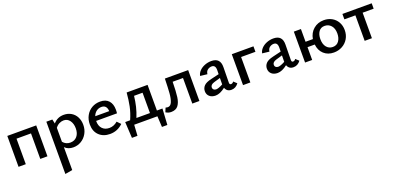

<svg xmlns="http://www.w3.org/2000/svg" viewBox="3 -1289 5013 2440"><g transform="rotate(-20 2510.0 -68.5)"><path d="M459 0H362V-345H166V0H68V-418H459Z M1024 -221Q1024 -157 995 -105Q966 -53 917 -23.5Q868 6 809 6Q739 6 695 -38V272L596 289V-418H677L690 -360Q746 -425 832 -425Q889 -425 933 -398.5Q977 -372 1000.5 -325.5Q1024 -279 1024 -221ZM919 -212Q919 -275 888.5 -317Q858 -359 807 -359Q777 -359 747.5 -344.5Q718 -330 695 -299V-111Q713 -88 738 -76Q763 -64 793 -64Q851 -64 885 -104Q919 -144 919 -212Z M1481 -66Q1408 6 1306 6Q1215 6 1159 -48Q1103 -102 1103 -195Q1103 -262 1132 -314.5Q1161 -367 1211 -396Q1261 -425 1324 -425Q1400 -425 1439.5 -381Q1479 -337 1479 -261Q1479 -229 1476 -211H1194V-207Q1194 -143 1229 -106Q1264 -69 1323 -69Q1384 -69 1435 -113ZM1204 -271H1393Q1388 -355 1317 -355Q1278 -355 1248 -332.5Q1218 -310 1204 -271Z M2040 -71 2027 147H1954L1946 0H1632L1623 147H1548L1536 -71H1603Q1641 -158 1657.5 -238.5Q1674 -319 1682 -418H1965V-71ZM1871 -71V-346H1756Q1748 -273 1732 -206.5Q1716 -140 1688 -71Z M2514 0H2418V-346H2278Q2276 -214 2266.5 -143Q2257 -72 2226 -31.5Q2195 9 2130 9Q2092 9 2058 -13L2081 -68Q2103 -63 2110 -63Q2148 -63 2166.5 -107.5Q2185 -152 2190.5 -222Q2196 -292 2199 -418H2514Z M3044 -47Q3006 6 2947 6Q2885 6 2865 -51Q2793 6 2733 6Q2682 6 2651.5 -21Q2621 -48 2621 -92Q2621 -134 2650 -164.5Q2679 -195 2751 -211L2860 -237L2861 -287Q2862 -325 2849 -342.5Q2836 -360 2810 -360Q2780 -360 2755 -341.5Q2730 -323 2726 -285L2631 -296Q2638 -333 2666.5 -362.5Q2695 -392 2738 -409Q2781 -426 2828 -426Q2950 -426 2948 -300L2945 -91Q2945 -64 2965 -64Q2988 -64 3001 -86ZM2858 -99V-108L2859 -186L2774 -161Q2720 -145 2720 -107Q2720 -88 2733 -77Q2746 -66 2766 -66Q2797 -66 2858 -99Z M3397 -344H3203V0H3104V-418H3397Z M3883 -47Q3845 6 3786 6Q3724 6 3704 -51Q3632 6 3572 6Q3521 6 3490.5 -21Q3460 -48 3460 -92Q3460 -134 3489 -164.5Q3518 -195 3590 -211L3699 -237L3700 -287Q3701 -325 3688 -342.5Q3675 -360 3649 -360Q3619 -360 3594 -341.5Q3569 -323 3565 -285L3470 -296Q3477 -333 3505.5 -362.5Q3534 -392 3577 -409Q3620 -426 3667 -426Q3789 -426 3787 -300L3784 -91Q3784 -64 3804 -64Q3827 -64 3840 -86ZM3697 -99V-108L3698 -186L3613 -161Q3559 -145 3559 -107Q3559 -88 3572 -77Q3585 -66 3605 -66Q3636 -66 3697 -99Z M4558 -216Q4558 -151 4528 -100.5Q4498 -50 4446.5 -22Q4395 6 4333 6Q4251 6 4198 -43Q4145 -92 4137 -173H4039V0H3943V-418H4039V-246H4138Q4152 -327 4209.5 -376Q4267 -425 4349 -425Q4409 -425 4456.5 -398.5Q4504 -372 4531 -324.5Q4558 -277 4558 -216ZM4455 -208Q4455 -276 4421 -314.5Q4387 -353 4334 -353Q4282 -353 4254.5 -314Q4227 -275 4227 -213Q4227 -143 4259.5 -104Q4292 -65 4343 -65Q4397 -65 4426 -105.5Q4455 -146 4455 -208Z M4996 -345H4847V0H4749V-345H4600V-418H4996Z"/></g></svg>

Font: Ysabeau Semibold
Style: Regular
Weight: 600
Designer: Christian Thalmann (Catharsis Fonts)
Version: Version 0.003